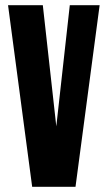

<svg xmlns="http://www.w3.org/2000/svg" viewBox="-20 -720 415 740"><path d="M249 -700H364L271 0H104L11 -700H145L197 -233Z"/></svg>

Font: Bayformers-TFTCGName
Style: Regular
Weight: 400
Designer: billmoo
Foundry: Bayformers
Version: Version 1.021;Fontself Maker 3.5.4